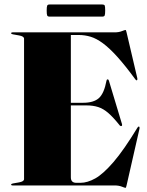

<svg xmlns="http://www.w3.org/2000/svg" viewBox="-20 -848 674 878"><path d="M31 -696Q31 -700 37 -700H504Q523 -700 537 -705.5Q551 -711 554 -711Q556.5 -711 559 -699L608 -490Q609 -482.5 606 -481Q603 -479.5 599 -485Q552 -549 516 -588.8Q480 -628.5 450.5 -650.2Q421 -672 394.5 -680Q368 -688 340 -688H304V-378H360Q408 -378 432 -399.2Q456 -420.5 467 -479Q468 -485 472 -485Q476.5 -485 478 -479L538 -280Q539.5 -274 536 -272Q532 -270 528 -274Q498.5 -311 475.5 -331Q452.5 -351 429 -358.5Q405.5 -366 375 -366H304V-37Q304 -12 329 -12H348Q379.5 -12 415.8 -32.2Q452 -52.5 499 -107Q546 -161.5 609 -265Q613 -270.5 616 -269Q619 -267.5 618 -260L559 -1Q556.5 11 554 11Q551 11 537 5.5Q523 0 504 0H37Q31 0 31 -4Q31 -7.5 39 -9L67 -14Q90 -18 90 -29V-671Q90 -682 67 -686L39 -691Q31 -692.5 31 -696ZM193.5 -799.5Q193.5 -817 195.8 -822.2Q198 -827.5 207 -827.5H447.5Q456.5 -827.5 458.8 -823Q461 -818.5 461 -800Q461 -783 458.8 -777.5Q456.5 -772 447.5 -772H207Q198 -772 195.8 -777.2Q193.5 -782.5 193.5 -799.5Z"/></svg>

Font: Fraunces 144pt Black
Style: Regular
Weight: 900
Version: Version 1.000;[0bf87f6ff]